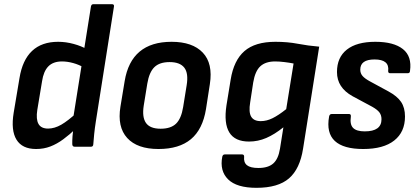

<svg xmlns="http://www.w3.org/2000/svg" viewBox="-20 -703 2002 920"><path d="M153 11Q86.6 11 59.1 -33.6Q31.6 -78.2 45.6 -163.2L73.3 -328.4Q87.3 -415.2 133.6 -458.9Q179.8 -502.7 258.6 -502.7Q295.8 -502.7 333.3 -492.4Q370.7 -482.1 395.4 -467.4L383.7 -378.6Q358.8 -393.1 330.6 -400.9Q302.5 -408.6 277.1 -408.6Q234.7 -408.6 211.6 -384.9Q188.5 -361.3 181.5 -313.5L158.7 -176.1Q151.8 -132 164.3 -109.4Q176.8 -86.9 210.3 -86.9Q241.2 -86.9 273.6 -105.5Q305.9 -124.1 351 -165.7L345.6 -88.6Q313.9 -58.2 283.3 -35.7Q252.8 -13.2 221.2 -1.1Q189.6 11 153 11ZM337.4 0Q327 0 326.3 -11.8Q325.9 -28.4 327.5 -50.6Q329.2 -72.9 331.8 -90.9L330.6 -136.2L415.8 -671.9Q417.8 -683 427.6 -683H515.7Q528.1 -683 526.1 -671.9L439.2 -120.7Q434.2 -89 431.3 -60.5Q428.5 -32 427.1 -12.4Q426.7 0 416.3 0Z M739.5 11Q637.6 11 589.5 -41.8Q541.3 -94.7 557.1 -191.8L577.3 -314.1Q608.3 -502.7 802.1 -502.7Q902.5 -502.7 951.7 -450.8Q1001 -398.9 985.6 -300.1L967 -180.2Q951.3 -83.3 894.9 -36.1Q838.5 11 739.5 11ZM749.7 -86.2Q798.4 -86.2 823.5 -110.4Q848.5 -134.6 857.5 -189.7L874.3 -293.8Q883.9 -351.8 863.2 -378.6Q842.5 -405.5 792.7 -405.5Q744.4 -405.5 719.6 -381.1Q694.8 -356.7 685.8 -302.2L668.7 -196.9Q660.1 -141.5 679.5 -113.8Q699 -86.2 749.7 -86.2Z M1299.8 -502.7Q1358.2 -502.7 1406.8 -493.3Q1455.5 -484 1509.5 -479.4L1432.3 8.8Q1417.2 106.2 1364.9 151.6Q1312.6 197 1208.8 197Q1114.1 197 1073 156.4Q1031.9 115.8 1045.1 47.7Q1047.8 36.9 1057.2 36.9H1139.6Q1150.4 36.9 1149.8 48.3Q1146.8 75.2 1163.3 88.6Q1179.7 101.9 1218.2 101.9Q1264.9 101.9 1289.3 80.3Q1313.8 58.7 1321.7 8.9L1337.9 -93Q1295.8 -59.1 1256 -41.9Q1216.2 -24.7 1173.3 -24.7Q1105.6 -24.7 1078.8 -68.4Q1052.1 -112.1 1065.1 -197.9L1085.3 -321.6Q1100.1 -413.6 1151.2 -458.1Q1202.3 -502.7 1299.8 -502.7ZM1229.5 -122.6Q1257.7 -122.6 1286.2 -136.7Q1314.8 -150.8 1351.4 -180.1L1386.7 -398.7Q1366.7 -402.7 1342.6 -405.6Q1318.5 -408.6 1298.3 -408.6Q1252.9 -408.6 1227.7 -385.7Q1202.5 -362.8 1193.3 -307.9L1178.8 -212.6Q1170.9 -166 1183.4 -144.3Q1195.9 -122.6 1229.5 -122.6Z M1720.2 11Q1625.9 11 1584.4 -27.5Q1542.9 -66.1 1556.9 -144.6Q1559.3 -156.7 1569.3 -156.7H1652.4Q1662.5 -156.7 1661.2 -144.6Q1655.6 -106.5 1672 -90Q1688.4 -73.5 1727.7 -73.5Q1808 -73.5 1808 -131.5Q1808 -150.9 1798.2 -164.1Q1788.5 -177.3 1764 -191.2L1669.3 -242Q1632.1 -262.7 1613.4 -291.4Q1594.7 -320.1 1594.7 -358Q1594.7 -428 1642 -465.3Q1689.3 -502.7 1778.5 -502.7Q1866.8 -502.7 1910.7 -467.7Q1954.5 -432.8 1944.6 -363.2Q1944.3 -352.1 1933.5 -352.1H1849.8Q1839.3 -352.1 1840 -363.2Q1846.8 -418.1 1774.7 -418.1Q1706.3 -418.1 1706.3 -369.3Q1706.3 -351.5 1717.2 -339Q1728 -326.4 1753.8 -312.5L1841.5 -264.9Q1883.3 -242.2 1901.9 -214.6Q1920.6 -186.9 1920.6 -144.8Q1920.6 -70.5 1869.1 -29.8Q1817.7 11 1720.2 11Z"/></svg>

Font: Sofia Sans Semi Condensed
Style: Italic
Weight: 400
Italic angle: -9°
Designer: Botio Nikoltchev, Ani Petrova
Foundry: lettersoup
Version: Version 4.101